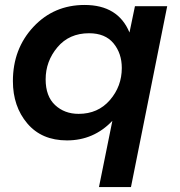

<svg xmlns="http://www.w3.org/2000/svg" viewBox="-20 -560 726 774"><path d="M508 194H379L433 -73Q358 6 250 6Q148 6 90 -62.5Q32 -131 32 -233Q32 -363 114.5 -451.5Q197 -540 321 -540Q456 -540 502 -429L524 -535H654ZM297 -101Q375 -101 423 -156.5Q471 -212 471 -286Q471 -345 437.5 -385.5Q404 -426 339 -426Q259 -426 211.5 -369.5Q164 -313 164 -240Q164 -172 202 -136.5Q240 -101 297 -101Z"/></svg>

Font: Argentum Sans Medium
Style: Italic
Weight: 500
Italic angle: -11°
Designer: Julieta Ulanovsky (font), Cristiano Sobral (main changes and remaster)
Foundry: Julieta Ulanovsky (font), Cristiano Sobral (main changes and remaster)
Version: Version 2.007;June 15, 2022;FontCreator 14.0.0.2814 64-bit; 